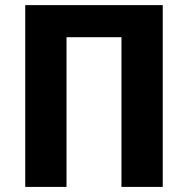

<svg xmlns="http://www.w3.org/2000/svg" viewBox="-20 -734 738 754"><path d="M241.2 0V-587.9H457V0H619.1V-713.9H79.1V0Z"/></svg>

Font: Avrile Sans
Style: Bold
Weight: 700
Designer: Monotype Design Team, Google (font), Stefan Peev (BGR Cyrillic), Cristiano Sobral (main changes)
Foundry: The Avrile Sans Project Authors
Version: Version 3.110